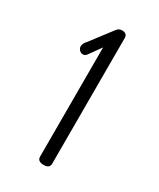

<svg xmlns="http://www.w3.org/2000/svg" viewBox="-108 -773 374 451"><g transform="rotate(30 79.0 -548.0)"><path d="M70 -378V-674L47 -642Q43 -636 37 -636Q31 -636 27 -640.5Q23 -645 23 -650Q23 -658 30 -665L75 -724Q80 -731 89 -731Q103 -731 103 -718V-378Q103 -365 87 -365Q70 -365 70 -378Z"/></g></svg>

Font: Dosis
Style: ExtraLight
Weight: 250
Designer: Edgar Tolentino, Pablo Impallari, Igino Marini
Foundry: Edgar Tolentino, Pablo Impallari, Igino Marini
Version: Version 1.007